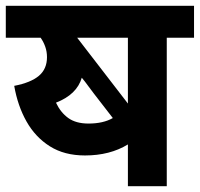

<svg xmlns="http://www.w3.org/2000/svg" viewBox="-20 -642 689 662"><path d="M555 -512V0H421V-144Q359 -106 273 -106Q202 -106 152 -137.5Q102 -169 71.5 -223Q41 -277 29 -346Q86 -357 114 -380.5Q142 -404 142 -445Q142 -464 136 -481Q130 -498 120 -512H0V-622H649V-512ZM421 -512H246L421 -285ZM304 -319Q293 -333 283 -347Q273 -361 262 -374Q245 -316 173 -288Q189 -254 215.5 -235Q242 -216 285 -216Q336 -216 369 -235Z"/></svg>

Font: Noto Sans Devanagari UI
Style: Bold
Weight: 700
Designer: Jelle Bosma - Monotype Design Team
Foundry: Monotype Imaging Inc.
Version: Version 2.004; ttfautohint (v1.8.4.7-5d5b)